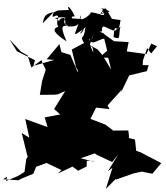

<svg xmlns="http://www.w3.org/2000/svg" viewBox="-48 -1129 1092 1263"><path d="M985 -825 947 -842 915 -773 786 -791 798 -852 702 -858 629 -910 657 -795 606 -751 664 -749 683 -672 625 -767 595 -803 542 -833 569 -913 557 -872 525 -857 424 -803 455 -677 442 -708 497 -602 468 -686 463 -654 415 -768 356 -786 343 -839 259 -739 309 -735 172 -696 182 -733 63 -792 15 -870 90 -789 134 -764 158 -685 227 -735 225 -730 253 -670 229 -596 214 -505 308 -506 331 -508 381 -530 308 -412 348 -376 246 -357 265 -293 118 -346 145 -223 95 -254 133 -100 140 -108 125 -83 113 2 71 28 -8 62 -1 33 -28 50 73 57 91 47 171 14 190 -32 258 -57 361 -8 413 -32 438 -71 445 -64 368 -148 380 -33 333 12 429 -33 466 -6 522 -34 523 -71 579 -70 558 -68 483 -88 576 -120 586 -112 690 -63 729 -113 662 -2 692 -26 648 114 714 47 713 53 836 10 885 0 954 14 1013 -56 879 -126 848 -137 840 -211 800 -221V-239L796 -271L697 -270L646 -309L547 -347L584 -421L673 -411L659 -435L753 -539L749 -523L802 -633L918 -661L930 -700L891 -701L892 -730L920 -813L946 -777ZM612 -1075C641 -1084 668 -1052 595 -1032C696 -1059 686 -1048 628 -1073C619 -1009 601 -1061 637 -1050C642 -1008 614 -1044 541 -1049C580 -1054 459 -958 482 -1029C492 -991 461 -1010 424 -1007C465 -990 390 -1020 444 -1022C407 -1103 374 -1102 427 -1031L408 -1064L332 -1060L302 -1046L233 -976C244 -1028 252 -1038 306 -1049C275 -977 340 -1064 335 -1005C305 -1003 302 -1014 374 -1016C399 -945 355 -991 410 -953C344 -976 357 -934 390 -857C307 -910 290 -940 336 -953C317 -980 340 -1003 324 -1017C361 -955 311 -1009 384 -1014C342 -947 450 -942 469 -974C438 -886 428 -890 504 -939C492 -903 451 -889 514 -951C504 -853 477 -905 499 -855C545 -802 562 -853 566 -782C552 -815 530 -855 542 -875C553 -813 610 -887 652 -872C650 -929 578 -915 623 -923C619 -986 654 -936 711 -925C703 -909 691 -920 744 -953C729 -892 751 -863 699 -885C708 -1019 726 -864 745 -997L688 -1005L628 -1109L649 -1072Z"/></svg>

Font: Hussar Lance
Style: Regular
Weight: 700
Foundry: Cannot Into Space Fonts, PlusOne Fonts
Version: Version 2.27